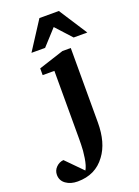

<svg xmlns="http://www.w3.org/2000/svg" viewBox="-265 -794 793 1098"><g transform="rotate(-20 131.0 -245.5)"><path d="M232.9 -46.9Q232.9 76.7 178.2 148.9Q118.7 231 9.8 231Q-32.7 231 -61.3 210.4Q-89.8 189.9 -89.8 154.8Q-89.8 128.4 -71 109.4Q-52.2 90.3 -25.9 87.9L71.8 187Q85.4 164.6 92.5 118.9Q99.6 73.2 99.6 39.1L100.1 4.9V-409.2H28.8V-450.2L182.1 -500H232.9ZM352.1 -550.8H269L182.1 -646L95.2 -550.8H12.2L123 -722.2H241.2Z"/></g></svg>

Font: Veleka
Style: Bold
Weight: 700
Designer: Stefan Peev, Context Ltd, 2016; SIL International, 1997-2014.
Foundry: Stefan Peev, Context Ltd, 2016
Version: Version 1.000